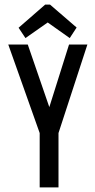

<svg xmlns="http://www.w3.org/2000/svg" viewBox="-20 -817 415 837"><path d="M153 0V-237L16 -623H101L195 -350L281 -623H361L235 -237V0ZM91 -651 61 -696 177 -797H198L314 -697L284 -651L188 -719Z"/></svg>

Font: Inconsolata Condensed SemiBold
Style: Regular
Weight: 600
Width: 3
Monospace: yes
Designer: Raph Levien, Cyreal, Brenton Simpson
Foundry: Raph Levien, Cyreal, Google
Version: Version 3.100; ttfautohint (v1.8.4.7-5d5b)